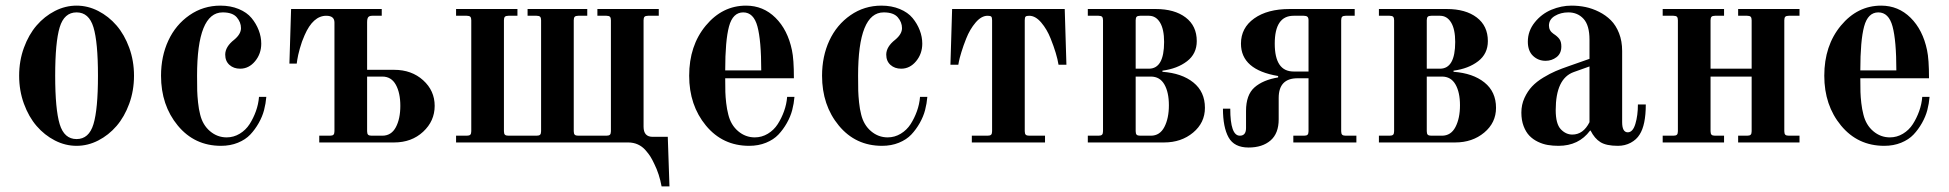

<svg xmlns="http://www.w3.org/2000/svg" viewBox="-20 -506 6924 682"><path d="M192 -409Q176 -356 176 -237Q176 -118 192 -65Q208 -12 252 -12Q296 -12 312 -65Q328 -118 328 -237Q328 -356 312 -409Q296 -462 252 -462Q208 -462 192 -409ZM65 -137.5Q48 -184 48 -237Q48 -290 65 -336.5Q82 -383 110 -415.5Q138 -448 175 -467Q212 -486 252 -486Q292 -486 329 -467Q366 -448 394 -415.5Q422 -383 439 -336.5Q456 -290 456 -237Q456 -184 439 -137.5Q422 -91 394 -58.5Q366 -26 329 -7Q292 12 252 12Q212 12 175 -7Q138 -26 110 -58.5Q82 -91 65 -137.5Z M552 -237Q552 -306 578 -362Q604 -418 653 -452Q702 -486 763 -486Q799 -486 828 -474Q857 -462 873.5 -442Q890 -422 899 -398.5Q908 -375 908 -351Q908 -315 886 -288.5Q864 -262 833 -262Q810 -262 795 -275.5Q780 -289 780 -312Q780 -340 812 -365Q836 -385 836 -406Q836 -427 821 -444.5Q806 -462 771 -462Q680 -462 680 -237Q680 -201 680.5 -183.5Q681 -166 683.5 -142Q686 -118 691 -99Q700 -62 726 -40Q752 -18 785 -18Q810 -18 831.5 -31Q853 -44 866.5 -65Q880 -86 889 -111Q898 -136 900 -162H926Q924 -138 918 -115Q912 -92 899 -69Q886 -46 869 -28Q852 -10 825 1Q798 12 765 12Q671 12 611.5 -60Q552 -132 552 -237Z M1284 -40Q1284 -31 1287.5 -27.5Q1291 -24 1300 -24H1338Q1370 -24 1386 -54Q1402 -84 1402 -130Q1402 -176 1386 -205Q1370 -234 1338 -234H1284ZM1008 -280 1014 -474H1336V-450H1302Q1292 -450 1288 -445Q1284 -440 1284 -427V-258H1380Q1442 -258 1483 -221Q1524 -184 1524 -130Q1524 -76 1483 -38Q1442 0 1380 0H1114V-24H1152Q1161 -24 1164.5 -27.5Q1168 -31 1168 -40V-426Q1168 -450 1139 -450Q1092 -450 1062 -381Q1052 -359 1045 -333.5Q1038 -308 1036 -294L1034 -280Z M1600 0V-24H1638Q1647 -24 1650.5 -27.5Q1654 -31 1654 -40V-434Q1654 -443 1650.5 -446.5Q1647 -450 1638 -450H1600V-474H1818V-450H1786Q1777 -450 1773.5 -446.5Q1770 -443 1770 -434V-40Q1770 -31 1773.5 -27.5Q1777 -24 1786 -24H1886Q1895 -24 1898.5 -27.5Q1902 -31 1902 -40V-434Q1902 -443 1898.5 -446.5Q1895 -450 1886 -450H1854V-474H2066V-450H2034Q2025 -450 2021.5 -446.5Q2018 -443 2018 -434V-40Q2018 -31 2021.5 -27.5Q2025 -24 2034 -24H2134Q2143 -24 2146.5 -27.5Q2150 -31 2150 -40V-434Q2150 -443 2146.5 -446.5Q2143 -450 2134 -450H2102V-474H2320V-450H2282Q2273 -450 2269.5 -446.5Q2266 -443 2266 -434V-56Q2266 -20 2298 -20H2352L2358 156H2330Q2322 112 2304 76Q2297 61 2290.5 50.5Q2284 40 2272.5 27Q2261 14 2245.5 7Q2230 0 2211 0Z M2428 -237Q2428 -344 2487 -415Q2546 -486 2630 -486Q2691 -486 2734.5 -443Q2778 -400 2793 -328Q2800 -296 2800 -228H2556Q2556 -196 2556.5 -179Q2557 -162 2559.5 -140Q2562 -118 2567 -99Q2576 -62 2602 -40Q2628 -18 2661 -18Q2686 -18 2707.5 -31Q2729 -44 2742.5 -65Q2756 -86 2765 -111Q2774 -136 2776 -162H2802Q2800 -138 2794 -115Q2788 -92 2775 -69Q2762 -46 2745 -28Q2728 -10 2701 1Q2674 12 2641 12Q2547 12 2487.5 -60Q2428 -132 2428 -237ZM2556 -256H2684Q2684 -362 2670.5 -412Q2657 -462 2620 -462Q2583 -462 2569.5 -412Q2556 -362 2556 -256Z M2900 -237Q2900 -306 2926 -362Q2952 -418 3001 -452Q3050 -486 3111 -486Q3147 -486 3176 -474Q3205 -462 3221.5 -442Q3238 -422 3247 -398.5Q3256 -375 3256 -351Q3256 -315 3234 -288.5Q3212 -262 3181 -262Q3158 -262 3143 -275.5Q3128 -289 3128 -312Q3128 -340 3160 -365Q3184 -385 3184 -406Q3184 -427 3169 -444.5Q3154 -462 3119 -462Q3028 -462 3028 -237Q3028 -201 3028.5 -183.5Q3029 -166 3031.5 -142Q3034 -118 3039 -99Q3048 -62 3074 -40Q3100 -18 3133 -18Q3158 -18 3179.5 -31Q3201 -44 3214.5 -65Q3228 -86 3237 -111Q3246 -136 3248 -162H3274Q3272 -138 3266 -115Q3260 -92 3247 -69Q3234 -46 3217 -28Q3200 -10 3173 1Q3146 12 3113 12Q3019 12 2959.5 -60Q2900 -132 2900 -237Z M3356 -276 3362 -474H3762L3768 -276H3740Q3734 -314 3712 -369Q3699 -402 3678.5 -426Q3658 -450 3636 -450Q3626 -450 3623 -447Q3620 -444 3620 -434V-40Q3620 -31 3623.5 -27.5Q3627 -24 3636 -24H3692V0H3432V-24H3488Q3497 -24 3500.5 -27.5Q3504 -31 3504 -40V-434Q3504 -444 3501 -447Q3498 -450 3488 -450Q3466 -450 3445.5 -426Q3425 -402 3412 -369Q3402 -344 3395 -321Q3388 -298 3386 -287L3384 -276Z M4014 -40Q4014 -31 4017.5 -27.5Q4021 -24 4030 -24H4068Q4100 -24 4116 -55Q4132 -86 4132 -132Q4132 -178 4116 -206Q4100 -234 4068 -234H4014ZM4014 -262H4061Q4115 -262 4115 -357Q4115 -402 4100.5 -426Q4086 -450 4061 -450H4030Q4021 -450 4017.5 -446.5Q4014 -443 4014 -434ZM3844 0V-24H3882Q3891 -24 3894.5 -27.5Q3898 -31 3898 -40V-434Q3898 -443 3894.5 -446.5Q3891 -450 3882 -450H3844V-474H4085Q4152 -474 4191.5 -444Q4231 -414 4231 -360Q4231 -315 4196.5 -288.5Q4162 -262 4109 -255V-251Q4178 -246 4219 -213Q4260 -180 4260 -123Q4260 -70 4218 -35Q4176 0 4115 0Z M4324 -120H4350Q4350 -24 4384 -24Q4406 -24 4406 -51V-112Q4406 -169 4436 -195.5Q4466 -222 4520 -231V-236Q4388 -258 4388 -351Q4388 -407 4435 -440.5Q4482 -474 4561 -474H4792V-450H4760Q4751 -450 4747.5 -446.5Q4744 -443 4744 -434V-40Q4744 -31 4747.5 -27.5Q4751 -24 4760 -24H4798V0H4574V-24H4612Q4621 -24 4624.5 -27.5Q4628 -31 4628 -40V-228H4589Q4522 -228 4522 -158V-82Q4522 -32 4493 -7Q4464 18 4415 18Q4364 18 4344 -18Q4324 -54 4324 -120ZM4575 -252H4628V-434Q4628 -443 4624 -446.5Q4620 -450 4611 -450H4575Q4508 -450 4508 -351Q4508 -252 4575 -252Z M5048 -40Q5048 -31 5051.5 -27.5Q5055 -24 5064 -24H5102Q5134 -24 5150 -55Q5166 -86 5166 -132Q5166 -178 5150 -206Q5134 -234 5102 -234H5048ZM5048 -262H5095Q5149 -262 5149 -357Q5149 -402 5134.5 -426Q5120 -450 5095 -450H5064Q5055 -450 5051.5 -446.5Q5048 -443 5048 -434ZM4878 0V-24H4916Q4925 -24 4928.5 -27.5Q4932 -31 4932 -40V-434Q4932 -443 4928.5 -446.5Q4925 -450 4916 -450H4878V-474H5119Q5186 -474 5225.5 -444Q5265 -414 5265 -360Q5265 -315 5230.5 -288.5Q5196 -262 5143 -255V-251Q5212 -246 5253 -213Q5294 -180 5294 -123Q5294 -70 5252 -35Q5210 0 5149 0Z M5506 -115Q5506 -66 5524 -47Q5542 -28 5565 -28Q5604 -28 5626 -72V-270L5570 -250Q5506 -227 5506 -115ZM5384 -106Q5384 -134 5395 -158Q5406 -182 5422 -199Q5438 -216 5462 -230.5Q5486 -245 5506 -253.5Q5526 -262 5552 -271L5626 -297V-365Q5626 -416 5605 -439Q5584 -462 5551 -462Q5524 -462 5503 -449.5Q5482 -437 5482 -415Q5482 -397 5498 -386Q5512 -377 5519 -367.5Q5526 -358 5526 -341Q5526 -316 5509 -303Q5492 -290 5470 -290Q5444 -290 5425.5 -307.5Q5407 -325 5407 -358Q5407 -396 5431.5 -426.5Q5456 -457 5491 -471.5Q5526 -486 5562 -486Q5588 -486 5612 -481Q5636 -476 5660 -464Q5684 -452 5702 -434Q5720 -416 5731 -388Q5742 -360 5742 -325V-72Q5742 -36 5762 -36Q5780 -36 5789 -66Q5798 -96 5798 -135H5826Q5826 -62 5804 -28Q5793 -10 5772.5 1Q5752 12 5727 12Q5686 12 5665 -1Q5644 -14 5630 -42H5628Q5588 12 5516 12Q5496 12 5478 9Q5460 6 5442.5 -2.5Q5425 -11 5412.5 -24Q5400 -37 5392 -58Q5384 -79 5384 -106Z M5886 0V-24H5924Q5933 -24 5936.5 -27.5Q5940 -31 5940 -40V-434Q5940 -443 5936.5 -446.5Q5933 -450 5924 -450H5886V-474H6104V-450H6072Q6063 -450 6059.5 -446.5Q6056 -443 6056 -434V-262H6202V-434Q6202 -443 6198.5 -446.5Q6195 -450 6186 -450H6154V-474H6372V-450H6334Q6325 -450 6321.5 -446.5Q6318 -443 6318 -434V-40Q6318 -31 6321.5 -27.5Q6325 -24 6334 -24H6372V0H6154V-24H6186Q6195 -24 6198.5 -27.5Q6202 -31 6202 -40V-234H6056V-40Q6056 -31 6059.5 -27.5Q6063 -24 6072 -24H6104V0Z M6460 -237Q6460 -344 6519 -415Q6578 -486 6662 -486Q6723 -486 6766.5 -443Q6810 -400 6825 -328Q6832 -296 6832 -228H6588Q6588 -196 6588.5 -179Q6589 -162 6591.5 -140Q6594 -118 6599 -99Q6608 -62 6634 -40Q6660 -18 6693 -18Q6718 -18 6739.5 -31Q6761 -44 6774.5 -65Q6788 -86 6797 -111Q6806 -136 6808 -162H6834Q6832 -138 6826 -115Q6820 -92 6807 -69Q6794 -46 6777 -28Q6760 -10 6733 1Q6706 12 6673 12Q6579 12 6519.5 -60Q6460 -132 6460 -237ZM6588 -256H6716Q6716 -362 6702.5 -412Q6689 -462 6652 -462Q6615 -462 6601.5 -412Q6588 -362 6588 -256Z"/></svg>

Font: Old Standard TT
Style: Bold
Weight: 700
Designer: Alexey Kryukov <alexios@thessalonica.org.ru>
Version: Version 2.2